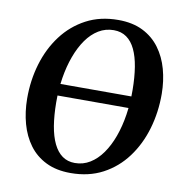

<svg xmlns="http://www.w3.org/2000/svg" viewBox="-84 -832 879 921"><g transform="rotate(10 355.5 -371.5)"><path d="M123.5 -345.5 125 -402.5H592L590.5 -345.5ZM319.5 10Q250 10 199.8 -14.8Q149.5 -39.5 117.2 -83.2Q85 -127 69.2 -184Q53.5 -241 53 -305.5Q52.5 -394.5 76.5 -475Q100.5 -555.5 147.5 -618Q194.5 -680.5 262.8 -716.8Q331 -753 419 -753Q488.5 -753 538.8 -728Q589 -703 621.2 -659.2Q653.5 -615.5 669 -559.2Q684.5 -503 685 -440Q685.5 -351 661.8 -269.8Q638 -188.5 591.2 -125.5Q544.5 -62.5 476.2 -26.2Q408 10 319.5 10ZM331.5 -41Q371.5 -41 405 -61.5Q438.5 -82 464.5 -118.8Q490.5 -155.5 508.5 -205Q526.5 -254.5 535.5 -312.8Q544.5 -371 544 -434Q543.5 -496 535.5 -545.2Q527.5 -594.5 511 -629.2Q494.5 -664 468.5 -682.5Q442.5 -701 406 -701Q366 -701 332.5 -680.8Q299 -660.5 273.2 -624Q247.5 -587.5 229.5 -538.5Q211.5 -489.5 202.2 -431.8Q193 -374 193.5 -311Q194 -248.5 202.2 -198.5Q210.5 -148.5 227.5 -113.2Q244.5 -78 270.2 -59.5Q296 -41 331.5 -41Z"/></g></svg>

Font: Merriweather 36pt SemiBold
Style: Italic
Weight: 600
Italic angle: -7.8°
Version: Version 2.101